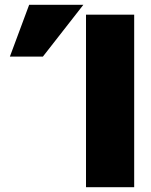

<svg xmlns="http://www.w3.org/2000/svg" viewBox="-20 -764 626 797"><path d="M337 13V-703H537V13ZM158 -529H21L101 -744H326Z"/></svg>

Font: Repo Black
Style: Regular
Weight: 900
Designer: Stefan Peev
Foundry: Context Ltd
Version: Version 1.502